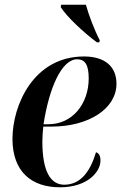

<svg xmlns="http://www.w3.org/2000/svg" viewBox="-20 -786 516 816"><path d="M392 -606H402L404 -615C383 -654 357 -722 345 -766H240L238 -756C263 -715 340 -644 392 -606ZM235 10C352 10 407 -56 407 -103C407 -125 400 -135 388 -139C364 -58 323 -1 253 -1C194 -1 160 -59 160 -185C160 -201 162 -234 164 -248H199C357 -248 475 -324 475 -430C475 -504 425 -546 337 -546C122 -546 33 -338 33 -196C33 -57 113 10 235 10ZM186 -258H165C189 -413 242 -534 308 -534C341 -534 357 -511 357 -453C357 -345 288 -258 186 -258Z"/></svg>

Font: Noto Serif Display SemiCondensed SemiBold
Style: Italic
Weight: 600
Width: 4
Italic angle: -12°
Designer: Monotype Design Team
Foundry: Monotype Imaging Inc.
Version: Version 2.009